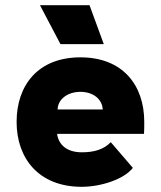

<svg xmlns="http://www.w3.org/2000/svg" viewBox="-20 -703 620 740"><path d="M492 -56 407 -155C380 -127 343 -116 295 -116C239 -116 206 -144 200 -187H535C536 -204 536 -214 536 -233C536 -375 453 -482 290 -482C127 -482 44 -375 44 -233C44 -94 128 17 295 17C367 17 457 -11 492 -56ZM134 -683 213 -533H380L325 -683ZM202 -281C203 -321 241 -349 290 -349C339 -349 374 -321 376 -281Z"/></svg>

Font: Kreadon Extra Bold
Style: Regular
Weight: 800
Designer: kohakuno
Foundry: StudioGnu
Version: Version 1.000;Glyphs 3.1.2 (3151)